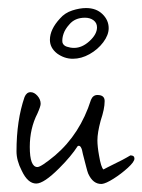

<svg xmlns="http://www.w3.org/2000/svg" viewBox="-20 -457 354 477"><path d="M233 0Q211 1 199 -26Q197 -31 194 -43Q191 -55 186 -74Q182 -99 173 -94Q157 -69 127 -39Q89 -1 70 -1Q49 -1 34 -33Q21 -58 21 -81Q21 -158 41 -216Q46 -228 56 -228Q65 -228 73 -219Q81 -210 81 -199Q81 -193 73 -175Q54 -138 54 -92Q54 -42 73 -42Q82 -42 117 -71Q179 -124 206 -209Q211 -221 222 -221Q240 -221 240 -206Q240 -196 237.5 -184Q235 -172 230 -157Q226 -142 224 -130Q222 -118 222 -108Q222 -101 223 -91.5Q224 -82 226 -71Q231 -41 237 -36Q237 -36 247.5 -41.5Q258 -47 271.5 -53.5Q285 -60 294.5 -65.5Q304 -71 304 -71Q314 -71 314 -63Q314 -55 297.5 -40Q281 -25 262 -13Q243 -1 233 0ZM161 -311Q140 -311 122 -324Q104 -338 104 -358Q104 -384 129 -411Q141 -425 159.5 -431Q178 -437 194 -437Q219 -437 234.5 -422Q250 -407 250 -387Q250 -370 236.5 -352Q223 -334 202.5 -322.5Q182 -311 161 -311ZM164 -338Q184 -338 202.5 -355Q221 -372 221 -389Q221 -400 212.5 -406.5Q204 -413 191 -413Q166 -413 152 -396Q142 -385 138 -373.5Q134 -362 135 -352Q137 -344 146 -341Q155 -338 164 -338Z"/></svg>

Font: Square Peg
Style: Regular
Weight: 400
Designer: Robert E. Leuschke
Foundry: Robert E. Leuschke
Version: Version 1.010; ttfautohint (v1.8.4.7-5d5b)